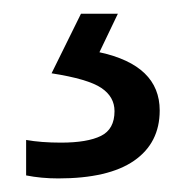

<svg xmlns="http://www.w3.org/2000/svg" viewBox="-20 -20 267 280"><path d="M212.9 141.1Q212.9 188.5 175.5 214.4Q138.2 240.2 64.9 240.2Q40 240.2 18.1 235.8V184.1Q40 188 68.8 188Q107.4 188 127.2 178.2Q147 168.5 147 142.1Q147 121.1 127.7 108.2Q108.4 95.2 55.2 86.9L98.1 0H151.9L125 56.2Q212.9 75.2 212.9 141.1Z"/></svg>

Font: WebKoruri
Style: Regular
Weight: 400
Foundry: lindwurm / mohemohe
Version: Version 1.00